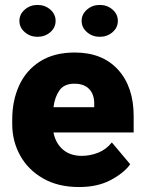

<svg xmlns="http://www.w3.org/2000/svg" viewBox="-20 -752 585 782"><path d="M302.2 9.8Q216.3 9.8 155.3 -25.4Q94.2 -60.5 62 -118.9Q29.8 -177.2 29.8 -246.6V-265.1Q29.8 -342.3 58.1 -404.1Q86.4 -465.8 143.3 -502Q200.2 -538.1 284.7 -538.1Q397 -538.1 460.7 -468.3Q524.4 -398.4 524.4 -279.3V-212.4H197.8Q206.5 -168.5 236.3 -142.8Q266.1 -117.2 313 -117.2Q346.7 -117.2 379.4 -129.9Q412.1 -142.6 435.5 -171.9L510.3 -83Q485.8 -48.3 432.1 -19.3Q378.4 9.8 302.2 9.8ZM283.2 -411.1Q241.2 -411.1 222.2 -384Q203.1 -356.9 197.8 -315.4H363.8V-328.1Q364.3 -367.2 343.3 -389.2Q322.3 -411.1 283.2 -411.1ZM59.1 -667Q59.1 -694.3 81.1 -713.1Q103 -731.9 132.8 -731.9Q163.1 -731.9 184.8 -713.1Q206.5 -694.3 206.5 -667Q206.5 -639.6 184.8 -620.8Q163.1 -602.1 132.8 -602.1Q103 -602.1 81.1 -620.8Q59.1 -639.6 59.1 -667ZM312.5 -667Q312.5 -694.3 334.5 -713.1Q356.4 -731.9 386.2 -731.9Q416.5 -731.9 438.2 -713.1Q460 -694.3 460 -667Q460 -639.6 438.2 -620.8Q416.5 -602.1 386.2 -602.1Q356.4 -602.1 334.5 -620.8Q312.5 -639.6 312.5 -667Z"/></svg>

Font: Vazirmatn UI Black
Style: Regular
Weight: 900
Designer: Saber Rastikerdar
Foundry: Saber Rastikerdar
Version: Version 33.003